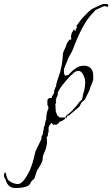

<svg xmlns="http://www.w3.org/2000/svg" viewBox="-238 -612 564 964"><path d="M-162 332Q-198 332 -210 290Q-218 276 -218 272Q-218 254 -212 254L-210 256L-208 260Q-208 263 -207 266Q-206 267 -206 269Q-206 271 -205 273L-202 282Q-199 294 -181 303Q-163 312 -148 312Q-121 312 -88 242Q-85 236 -82 227Q-79 218 -75 207Q-68 184 -60 148L-30 86V76L-22 58V50L-18 34V26Q-18 25 -16 23Q-14 21 -14 20L-10 -2L-6 -12Q-6 -46 6 -70H5Q4 -70 4 -72Q7 -75 4 -77Q4 -80 0 -84V-112H2L8 -120H22V-126L34 -146V-158L38 -164V-168Q38 -169 40 -173Q41 -175 41 -177L40 -178Q40 -178 41 -177L42 -174L44 -180V-186L48 -202L61 -241Q62 -243 63 -246Q64 -249 65 -252Q65 -256 66 -260Q67 -264 68 -268Q69 -271 70 -275.5Q71 -280 72 -286Q73 -292 74 -299.5Q75 -307 76 -316L78 -342Q80 -349 81 -353Q82 -357 83 -358Q84 -360 84.5 -361Q85 -362 86 -363Q86 -364 87 -366Q88 -368 89 -370Q92 -376 98 -394Q100 -397 101.5 -400Q103 -403 105 -405Q107 -408 109 -410.5Q111 -413 112 -414Q114 -412 116 -413Q116 -414 120 -414V-418Q120 -420 118 -426Q118 -430 119 -433L122 -446L128 -456Q130 -461 132 -463Q134 -467 134 -464Q135 -464 137 -459Q139 -455 140 -456L146 -472Q150 -476 148 -477Q148 -478 146 -482Q150 -488 154.5 -494Q159 -500 164 -507Q169 -514 175 -520.5Q181 -527 188 -534Q216 -565 234 -572L265 -586Q277 -592 282 -592H294Q306 -592 306 -584Q306 -578 300 -578Q295 -578 288 -582Q284 -581 279.5 -579Q275 -577 270 -575L242 -562L222 -540Q197 -513 175 -471Q163 -449 151.5 -422.5Q140 -396 128 -364Q125 -357 122 -351.5Q119 -346 117 -342L109 -328Q105 -321 100 -307L84 -268Q83 -264 83 -259.5Q83 -255 83 -251Q83 -238 90 -232L106 -236Q146 -282 180 -282H190Q230 -276 230 -232V-212L225 -196Q222 -187 214 -170Q214 -166 213 -164L210 -156L206 -149Q206 -146 202 -140Q201 -139 200 -136.5Q199 -134 197 -130Q193 -123 188 -112L172 -98L160 -76L108 -32Q104 -32 100 -30Q100 -29 98 -25.5Q96 -22 94 -16L90 -24L92 -28L96 -32L124 -56Q127 -60 131 -64.5Q135 -69 140 -74Q145 -79 150.5 -86.5Q156 -94 162 -102L170 -108Q177 -118 178 -132Q181 -148 184 -154L188 -176L190 -198L188 -216Q176 -256 156 -256Q139 -256 126 -240L116 -232Q94 -208 77 -187Q69 -177 63 -167Q57 -157 52 -148V-136Q52 -135 50 -131Q48 -127 48 -126Q44 -122 44 -114L42 -106L44 -98L40 -88L42 -52L50 -32Q60 -22 66 -22H80Q81 -23 84 -23Q88 -23 88 -20Q90 -15 84 -12Q81 -9 75 -6L60 0L56 8L50 10Q48 10 48 14H28L20 4L15 12Q14 14 10 18L6 28V50Q6 54 4 54Q3 55 2 54Q2 56 2.5 57.5Q3 59 3 61Q3 71 -4 78Q-2 84 -2 108Q-3 113 -4 118Q-5 123 -6 127Q-7 131 -8 134.5Q-9 138 -10 140Q-13 150 -14 151Q-15 152 -16 154.5Q-17 157 -18 160Q-24 172 -24 190Q-25 196 -27.5 202Q-30 208 -34 215Q-38 222 -42.5 229Q-47 236 -52 244L-66 286Q-69 287 -80 298L-84 304Q-90 332 -162 332Z"/></svg>

Font: Estonia
Style: Regular
Weight: 400
Designer: Robert E. Leuschke
Foundry: Robert E. Leuschke
Version: Version 1.014; ttfautohint (v1.8.3)